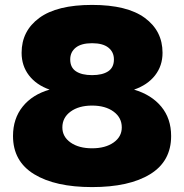

<svg xmlns="http://www.w3.org/2000/svg" viewBox="-20 -746 750 782"><path d="M355 16Q205 16 119 -36.5Q33 -89 33 -192Q33 -263 72.5 -312Q112 -361 182 -381Q128 -400 98 -439Q68 -478 68 -531Q68 -620 140 -673Q212 -726 355 -726Q498 -726 570 -673Q642 -620 642 -531Q642 -478 611.5 -439Q581 -400 526 -381Q597 -360 637 -311.5Q677 -263 677 -192Q677 -89 591.5 -36.5Q506 16 355 16ZM355 -142Q409 -142 442.5 -165.5Q476 -189 476 -227Q476 -267 442.5 -291.5Q409 -316 355 -316Q301 -316 267.5 -291.5Q234 -267 234 -227Q234 -189 267.5 -165.5Q301 -142 355 -142ZM355 -440Q397 -440 420.5 -455.5Q444 -471 444 -504Q444 -534 421.5 -552Q399 -570 355 -570Q311 -570 288.5 -552Q266 -534 266 -504Q266 -471 289.5 -455.5Q313 -440 355 -440Z"/></svg>

Font: Geist Black
Style: Regular
Weight: 400
Designer: Basement.studio, Andrés Briganti, Mateo Zaragoza
Foundry: Basement.studio, Vercel, Andrés Briganti, Guido Ferreyra, Mateo Zaragoza
Version: Version 1.401